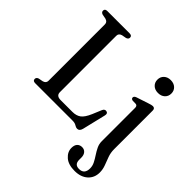

<svg xmlns="http://www.w3.org/2000/svg" viewBox="-234 -891 1317 1317"><g transform="rotate(45 424.0 -233.0)"><path d="M289 -660 256.5 -654Q231 -647 231 -624V-76.5Q231 -41.5 273 -41.5H387.5Q424.5 -41.5 448.5 -59Q472.5 -76.5 494 -126.5L522 -193.5Q531 -213.5 548.5 -210Q568 -206 562 -181.5L521 -11Q513.5 17.5 493 17.5Q479.5 17.5 466.5 8.8Q453.5 0 431 0H67.5Q44.5 0 44.5 -19Q44.5 -34 62.5 -40L94.5 -46Q120.5 -53 120.5 -76V-624Q120.5 -647 94.5 -654L62.5 -660Q44.5 -666 44.5 -681Q44.5 -700 67.5 -700H283.5Q307 -700 307 -681Q307 -666 289 -660ZM710.5 -548Q680 -548 661.5 -565.5Q643 -583 643 -610.5Q643 -638 661.8 -655.5Q680.5 -673 710.5 -673Q741 -673 759.8 -655.5Q778.5 -638 778.5 -610.5Q778.5 -583 759.8 -565.5Q741 -548 710.5 -548ZM770.5 -63Q770.5 -28.5 781.5 1.5Q792.5 31.5 803.5 60.2Q814.5 89 814.5 119.5Q814.5 171 779 202.8Q743.5 234.5 684 234.5Q622.5 234.5 589.8 205.5Q557 176.5 557 138Q557 110.5 570.2 96.2Q583.5 82 605.5 82Q627 82 639.8 97Q652.5 112 652.5 136.5V158Q652.5 204 696.5 203.5Q747.5 203.5 747.5 146.5Q747.5 122.5 736.2 100.2Q725 78 710 55.5Q695 33 683.5 9.2Q672 -14.5 672 -41V-365Q672 -385 656.5 -387.5L624 -388.5Q609.5 -392 609.5 -404Q609.5 -416.5 628 -423L713 -451Q739 -460 749.5 -460Q770.5 -460 770.5 -437.5Z"/></g></svg>

Font: Fraunces 72pt S050
Style: Regular
Weight: 400
Version: Version 1.000; ttfautohint (v1.8.3)